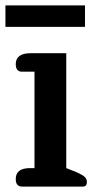

<svg xmlns="http://www.w3.org/2000/svg" viewBox="-24 -687 350 707"><path d="M-4 -667H289V-588H-4ZM34 -28Q34 -68 87 -68H103V-423H57Q34 -423 34 -451Q34 -471 48 -481Q62 -491 87 -491H220V-68L260 -52Q280 -43 288 -35.5Q296 -28 296 -17Q296 0 281 0H57Q34 0 34 -28Z"/></svg>

Font: Maitree SemiBold
Style: Regular
Weight: 600
Designer: CadsonDemak Team
Foundry: CadsonDemak
Version: Version 1.001